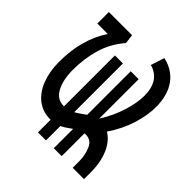

<svg xmlns="http://www.w3.org/2000/svg" viewBox="-108 -928 1235 1235"><g transform="rotate(-45 509.5 -310.5)"><path d="M993 -172Q973 -83 906 -35Q839 13 729 13Q656 13 567.5 -15Q479 -43 397 -99Q367 -47 299 -17Q231 13 137 13H77V-90H137Q192 -90 240 -111Q288 -132 288 -182Q288 -189 287 -193H80V-265H256L244 -282Q221 -313 211 -336H80V-409H195V-413Q195 -481 233.5 -531Q272 -581 341 -607.5Q410 -634 498 -634Q703 -634 845 -539V-634H950V-423L887 -415Q810 -481 718.5 -508Q627 -535 523 -535Q433 -535 375 -504Q317 -473 317 -413V-409H780V-336H337Q343 -324 353 -309.5Q363 -295 367 -289Q379 -273 384 -265H780V-193H421Q500 -143 583.5 -117Q667 -91 730 -91Q869 -91 900 -202Z"/></g></svg>

Font: BioRhyme Expanded
Style: Bold
Weight: 700
Width: 7
Designer: Aoife Mooney
Foundry: Aoife Mooney Type
Version: Version 1.000